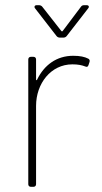

<svg xmlns="http://www.w3.org/2000/svg" viewBox="-20 -720 393 740"><path d="M237 -581 320 -688C325 -694 322 -700 314 -700H305C300 -700 295 -699 292 -694L222 -601C221 -599 218 -598 216 -601L143 -694C140 -698 135 -700 130 -700H121C116 -700 113 -697 113 -694C113 -692 113 -690 115 -688L198 -581C201 -577 206 -575 211 -575H224C229 -575 234 -577 237 -581ZM119 -414V-491C119 -497 115 -501 109 -501H99C93 -501 89 -497 89 -491V-10C89 -4 93 0 99 0H109C115 0 119 -4 119 -10V-312C119 -398 176 -472 259 -472C280 -472 295 -469 308 -464C314 -461 319 -462 321 -469L325 -481C327 -486 325 -492 320 -494C306 -501 289 -505 262 -505C198 -505 150 -469 123 -413C122 -410 119 -410 119 -414Z"/></svg>

Font: Barlow Thin
Style: Regular
Weight: 250
Designer: Jeremy Tribby
Foundry: Tribby Type
Version: Version 1.422;hotconv 1.0.109;makeotfexe 2.5.65596